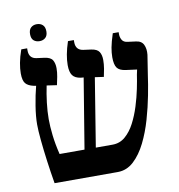

<svg xmlns="http://www.w3.org/2000/svg" viewBox="-83 -827 840 903"><g transform="rotate(-10 336.5 -375.5)"><path d="M105 0Q96 -53 88.5 -108.5Q81 -164 76.5 -211Q72 -258 72 -286Q72 -324 80 -374Q88 -424 99 -466L88 -468Q61 -474 49.5 -488Q38 -502 38 -536Q38 -558 43 -585.5Q48 -613 60 -647H88V-637Q88 -599 123 -594L161 -589Q190 -585 199 -569.5Q208 -554 208 -531Q208 -511 204 -490.5Q200 -470 196 -452L148 -459Q140 -421 135 -379.5Q130 -338 130 -301Q130 -267 135 -223.5Q140 -180 152 -131H271L326 -466L313 -467Q285 -471 273.5 -487Q262 -503 262 -536Q262 -559 267 -586.5Q272 -614 283 -647H311V-637Q311 -599 347 -594L384 -589Q412 -585 421.5 -570Q431 -555 431 -531Q431 -511 427.5 -490Q424 -469 420 -452L378 -458L325 -131H405Q440 -131 466 -153.5Q492 -176 510.5 -211.5Q529 -247 542 -288.5Q555 -330 563 -369Q571 -408 575 -436L580 -459L527 -466Q497 -470 486 -485.5Q475 -501 475 -536Q475 -557 479.5 -582Q484 -607 497 -647H525V-637Q525 -622 532.5 -609.5Q540 -597 559 -595L597 -590Q624 -587 633.5 -567Q643 -547 640 -519L625 -423Q620 -385 609.5 -330.5Q599 -276 582.5 -218.5Q566 -161 541.5 -111.5Q517 -62 483.5 -31Q450 0 407 0ZM152 -670Q135 -670 124 -679.5Q113 -689 113 -710Q113 -731 124 -741Q135 -751 152 -751Q169 -751 180 -741Q191 -731 191 -710Q191 -690 180 -680Q169 -670 152 -670Z"/></g></svg>

Font: Noto Serif Hebrew SemiCondensed SemiBold
Style: Regular
Weight: 600
Width: 4
Designer: Monotype Design Team
Foundry: Monotype Imaging Inc.
Version: Version 2.004; ttfautohint (v1.8.4.7-5d5b)